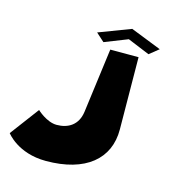

<svg xmlns="http://www.w3.org/2000/svg" viewBox="-107 -801 893 918"><g transform="rotate(15 340.0 -341.5)"><path d="M278 -640 319 -603 433 -648 542 -603 588 -640 436 -700ZM500 -577H360L318 -258C309 -191 262 -163 205 -163C155 -163 106 -210 106 -210L-1 -67C-1 -67 60 17 200 17C396 17 504 -74 503 -220Z"/></g></svg>

Font: Hussar Milosc
Style: Bold
Weight: 700
Foundry: Cannot Into Space Fonts
Version: Version 1.02